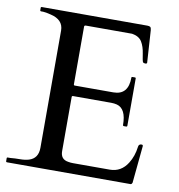

<svg xmlns="http://www.w3.org/2000/svg" viewBox="-78 -760 773 831"><g transform="rotate(10 308.5 -344.0)"><path d="M3 -4V-18Q3 -21 7 -21H18Q39 -23 60.5 -23Q82 -23 99 -28Q139 -40 139 -87V-602Q139 -650 82 -663Q66 -667 49 -669H39Q35 -669 35 -673V-685Q35 -688 39 -688H503Q512 -688 516 -685Q520 -682 521 -671L530 -530Q530 -525 522.5 -525Q515 -525 512 -529Q509 -534 504.5 -565Q500 -596 487.5 -616.5Q475 -637 444 -642H241Q234 -642 234 -636V-383Q234 -378 239 -378H408Q474 -378 474 -455Q474 -458 478 -458H489Q493 -458 493 -455V-246Q493 -242 489 -242H478Q474 -242 474 -246Q474 -318 432 -329Q420 -332 407 -332H239Q234 -332 234 -327V-89Q234 -53 268 -48Q278 -46 289 -46H451Q501 -46 529 -91Q549 -123 554 -164Q555 -177 568 -177Q574 -177 574 -171L558 -7Q555 0 551 0H7Q3 0 3 -4Z"/></g></svg>

Font: Cardo
Style: Regular
Weight: 400
Designer: David J. Perry
Foundry: David J. Perry
Version: Version 1.0451